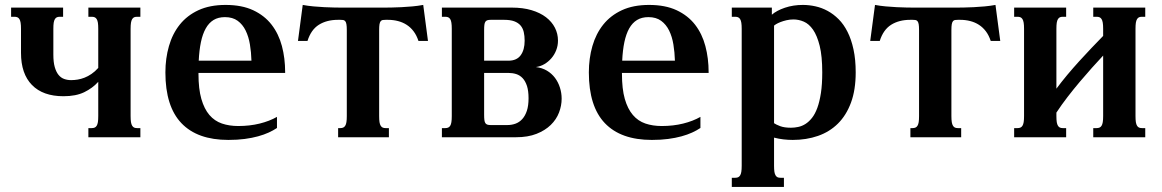

<svg xmlns="http://www.w3.org/2000/svg" viewBox="-20 -549 4649 768"><path d="M502.4 -85Q502.4 -69.8 503.9 -60.5Q505.4 -51.3 508.8 -45.9Q512.2 -40.5 516.8 -38.6Q521.5 -36.6 528.3 -36.6H541.5V0H333.5V-36.6H347.2Q353.5 -36.6 358.4 -38.6Q363.3 -40.5 366.7 -45.9Q370.1 -51.3 371.6 -60.5Q373 -69.8 373 -85V-221.7Q350.1 -196.3 316.9 -180.2Q283.7 -164.1 233.9 -164.1Q151.9 -164.1 107.9 -209Q64 -253.9 64 -337.4V-433.6Q64 -448.7 62.5 -458Q61 -467.3 57.6 -472.7Q54.2 -478 49.3 -480Q44.4 -481.9 38.1 -481.9H24.4V-518.6H232.4V-481.9H219.2Q212.4 -481.9 207.8 -480Q203.1 -478 199.7 -472.7Q196.3 -467.3 194.8 -458Q193.4 -448.7 193.4 -433.6V-330.6Q193.4 -300.3 199 -280.8Q204.6 -261.2 214.1 -249.5Q223.6 -237.8 236.6 -233.2Q249.5 -228.5 264.6 -228.5Q277.3 -228.5 290.8 -230.7Q304.2 -232.9 318.1 -238.3Q332 -243.7 345.9 -253.2Q359.9 -262.7 373 -277.3V-433.6Q373 -448.7 371.6 -458Q370.1 -467.3 366.7 -472.7Q363.3 -478 358.4 -480Q353.5 -481.9 347.2 -481.9H333.5V-518.6H541.5V-481.9H528.3Q521.5 -481.9 516.8 -480Q512.2 -478 508.8 -472.7Q505.4 -467.3 503.9 -458Q502.4 -448.7 502.4 -433.6Z M882.3 -529.3Q947.3 -529.3 992.7 -508.1Q1038.1 -486.8 1066.4 -450.2Q1094.7 -413.6 1107.7 -364.7Q1120.6 -315.9 1120.6 -260.3V-257.3H773.9V-253.9Q773.9 -193.4 785.4 -153.3Q796.9 -113.3 817.6 -89.1Q838.4 -64.9 867.7 -54.9Q897 -44.9 933.1 -44.9Q979 -44.9 1018.6 -54.7Q1058.1 -64.5 1087.9 -81.5V-37.1Q1073.2 -27.3 1054.7 -18.8Q1036.1 -10.3 1012.2 -3.7Q988.3 2.9 959 6.8Q929.7 10.7 893.6 10.7Q769.5 10.7 705.6 -56.4Q641.6 -123.5 641.6 -259.3Q641.6 -315.4 655.8 -364.7Q669.9 -414.1 699.2 -450.7Q728.5 -487.3 773.9 -508.3Q819.3 -529.3 882.3 -529.3ZM985.8 -306.2Q984.9 -339.8 979.7 -371.1Q974.6 -402.3 962.6 -426.8Q950.7 -451.2 930.7 -465.8Q910.6 -480.5 879.9 -480.5Q853 -480.5 834.2 -469Q815.4 -457.5 803 -435.3Q790.5 -413.1 783.7 -380.6Q776.9 -348.1 774.9 -306.2Z M1367.2 -428.7Q1367.2 -443.8 1365.7 -452.1Q1364.3 -460.4 1360.8 -464.4Q1357.4 -468.3 1352.5 -469Q1347.7 -469.7 1341.3 -469.7H1332Q1287.1 -469.7 1255.6 -450Q1224.1 -430.2 1210 -385.3H1171.9L1190.9 -529.3Q1211.9 -525.4 1233.9 -523.4Q1255.9 -521.5 1277.8 -520.3Q1299.8 -519 1320.8 -518.8Q1341.8 -518.6 1360.4 -518.6H1503.4Q1522 -518.6 1543 -518.8Q1564 -519 1585.9 -520.3Q1607.9 -521.5 1629.9 -523.4Q1651.9 -525.4 1672.9 -529.3L1691.9 -385.3H1653.8Q1646.5 -407.7 1634.5 -423.6Q1622.6 -439.5 1606.7 -449.7Q1590.8 -460 1571.8 -464.8Q1552.7 -469.7 1531.7 -469.7H1522.5Q1515.6 -469.7 1511 -469Q1506.3 -468.3 1502.9 -464.4Q1499.5 -460.4 1498 -452.1Q1496.6 -443.8 1496.6 -428.7V-85Q1496.6 -69.8 1498 -60.5Q1499.5 -51.3 1502.9 -45.9Q1506.3 -40.5 1511 -38.6Q1515.6 -36.6 1522.5 -36.6H1535.6V0H1332.5V-36.6H1341.3Q1347.7 -36.6 1352.5 -38.6Q1357.4 -40.5 1360.8 -45.9Q1364.3 -51.3 1365.7 -60.5Q1367.2 -69.8 1367.2 -85Z M1747.6 0V-36.6H1761.2Q1767.6 -36.6 1772.5 -38.6Q1777.3 -40.5 1780.8 -45.9Q1784.2 -51.3 1785.6 -60.5Q1787.1 -69.8 1787.1 -85V-433.6Q1787.1 -448.7 1785.6 -458Q1784.2 -467.3 1780.8 -472.7Q1777.3 -478 1772.5 -480Q1767.6 -481.9 1761.2 -481.9H1747.6V-518.6H2027.3Q2071.8 -518.6 2106.2 -508.3Q2140.6 -498 2164.1 -480Q2187.5 -461.9 2199.7 -438Q2211.9 -414.1 2211.9 -386.7Q2211.9 -366.2 2204.8 -348.1Q2197.8 -330.1 2185.5 -315.9Q2173.3 -301.8 2157.5 -292.5Q2141.6 -283.2 2123.5 -280.8Q2148.4 -277.8 2167.7 -266.4Q2187 -254.9 2200 -237.5Q2212.9 -220.2 2219.7 -198.7Q2226.6 -177.2 2226.6 -154.3Q2226.6 -126.5 2216.1 -98.9Q2205.6 -71.3 2183.1 -49.3Q2160.6 -27.3 2126.2 -13.7Q2091.8 0 2043.5 0ZM1916.5 -306.2H2013.2Q2046.9 -306.2 2062.7 -327.9Q2078.6 -349.6 2078.6 -386.2Q2078.6 -405.3 2075 -420.9Q2071.3 -436.5 2062 -447.3Q2052.7 -458 2036.9 -463.9Q2021 -469.7 1996.6 -469.7H1942.4Q1934.6 -469.7 1929.4 -468Q1924.3 -466.3 1921.4 -461.9Q1918.5 -457.5 1917.5 -449.5Q1916.5 -441.4 1916.5 -428.2ZM2009.3 -48.8Q2026.9 -48.8 2042.2 -54.4Q2057.6 -60.1 2069.1 -72.8Q2080.6 -85.4 2087.4 -105.7Q2094.2 -126 2094.2 -155.8Q2094.2 -185.5 2087.9 -205.1Q2081.5 -224.6 2070.6 -236.3Q2059.6 -248 2044.9 -252.7Q2030.3 -257.3 2013.7 -257.3H1916.5V-90.3Q1916.5 -77.1 1917.5 -69.1Q1918.5 -61 1921.4 -56.6Q1924.3 -52.2 1929.4 -50.5Q1934.6 -48.8 1942.4 -48.8Z M2576.2 -529.3Q2641.1 -529.3 2686.5 -508.1Q2731.9 -486.8 2760.3 -450.2Q2788.6 -413.6 2801.5 -364.7Q2814.5 -315.9 2814.5 -260.3V-257.3H2467.8V-253.9Q2467.8 -193.4 2479.2 -153.3Q2490.7 -113.3 2511.5 -89.1Q2532.2 -64.9 2561.5 -54.9Q2590.8 -44.9 2627 -44.9Q2672.9 -44.9 2712.4 -54.7Q2752 -64.5 2781.7 -81.5V-37.1Q2767.1 -27.3 2748.5 -18.8Q2730 -10.3 2706.1 -3.7Q2682.1 2.9 2652.8 6.8Q2623.5 10.7 2587.4 10.7Q2463.4 10.7 2399.4 -56.4Q2335.4 -123.5 2335.4 -259.3Q2335.4 -315.4 2349.6 -364.7Q2363.8 -414.1 2393.1 -450.7Q2422.4 -487.3 2467.8 -508.3Q2513.2 -529.3 2576.2 -529.3ZM2679.7 -306.2Q2678.7 -339.8 2673.6 -371.1Q2668.5 -402.3 2656.5 -426.8Q2644.5 -451.2 2624.5 -465.8Q2604.5 -480.5 2573.7 -480.5Q2546.9 -480.5 2528.1 -469Q2509.3 -457.5 2496.8 -435.3Q2484.4 -413.1 2477.5 -380.6Q2470.7 -348.1 2468.8 -306.2Z M3076.2 -56.2Q3084 -50.8 3100.6 -44.4Q3117.2 -38.1 3144 -38.1Q3158.2 -38.1 3173.1 -41.3Q3188 -44.4 3201.9 -53.2Q3215.8 -62 3228 -77.4Q3240.2 -92.8 3249.3 -117.4Q3258.3 -142.1 3263.7 -177Q3269 -211.9 3269 -259.3Q3269 -324.2 3258.8 -365.5Q3248.5 -406.7 3232.2 -430.2Q3215.8 -453.6 3195.3 -462.4Q3174.8 -471.2 3153.8 -471.2Q3139.2 -471.2 3125.7 -468Q3112.3 -464.8 3101.8 -460.7Q3091.3 -456.5 3084.5 -452.4Q3077.6 -448.2 3076.2 -446.3ZM2946.8 -433.6Q2946.8 -448.7 2945.3 -458Q2943.8 -467.3 2940.4 -472.7Q2937 -478 2932.1 -480Q2927.2 -481.9 2920.9 -481.9H2907.2V-518.6H3067.4V-490.2Q3086.4 -506.8 3119.6 -518.1Q3152.8 -529.3 3191.4 -529.3Q3216.3 -529.3 3241.7 -523.7Q3267.1 -518.1 3290.5 -505.4Q3314 -492.7 3334.5 -472.2Q3355 -451.7 3370.1 -421.6Q3385.3 -391.6 3394 -351.3Q3402.8 -311 3402.8 -259.3Q3402.8 -189.5 3384 -138.7Q3365.2 -87.9 3331.8 -54.7Q3298.3 -21.5 3252 -5.4Q3205.6 10.7 3150.9 10.7Q3132.3 10.7 3113.5 8.5Q3094.7 6.3 3076.2 1.5V113.8Q3076.2 128.9 3077.6 138.2Q3079.1 147.5 3082.5 152.8Q3085.9 158.2 3090.6 160.2Q3095.2 162.1 3102.1 162.1H3115.7V198.7H2907.2V162.1H2920.9Q2927.2 162.1 2932.1 160.2Q2937 158.2 2940.4 152.8Q2943.8 147.5 2945.3 138.2Q2946.8 128.9 2946.8 113.8Z M3656.2 -428.7Q3656.2 -443.8 3654.8 -452.1Q3653.3 -460.4 3649.9 -464.4Q3646.5 -468.3 3641.6 -469Q3636.7 -469.7 3630.4 -469.7H3621.1Q3576.2 -469.7 3544.7 -450Q3513.2 -430.2 3499 -385.3H3460.9L3480 -529.3Q3501 -525.4 3522.9 -523.4Q3544.9 -521.5 3566.9 -520.3Q3588.9 -519 3609.9 -518.8Q3630.9 -518.6 3649.4 -518.6H3792.5Q3811 -518.6 3832 -518.8Q3853 -519 3875 -520.3Q3897 -521.5 3918.9 -523.4Q3940.9 -525.4 3961.9 -529.3L3981 -385.3H3942.9Q3935.5 -407.7 3923.6 -423.6Q3911.6 -439.5 3895.8 -449.7Q3879.9 -460 3860.8 -464.8Q3841.8 -469.7 3820.8 -469.7H3811.5Q3804.7 -469.7 3800 -469Q3795.4 -468.3 3792 -464.4Q3788.6 -460.4 3787.1 -452.1Q3785.6 -443.8 3785.6 -428.7V-85Q3785.6 -69.8 3787.1 -60.5Q3788.6 -51.3 3792 -45.9Q3795.4 -40.5 3800 -38.6Q3804.7 -36.6 3811.5 -36.6H3824.7V0H3621.6V-36.6H3630.4Q3636.7 -36.6 3641.6 -38.6Q3646.5 -40.5 3649.9 -45.9Q3653.3 -51.3 3654.8 -60.5Q3656.2 -69.8 3656.2 -85Z M4353 -518.6H4561V-481.9H4547.9Q4541 -481.9 4536.4 -480Q4531.7 -478 4528.3 -472.7Q4524.9 -467.3 4523.4 -458Q4522 -448.7 4522 -433.6V-85Q4522 -69.8 4523.4 -60.5Q4524.9 -51.3 4528.3 -45.9Q4531.7 -40.5 4536.4 -38.6Q4541 -36.6 4547.9 -36.6H4561V0H4353V-36.6H4366.7Q4373 -36.6 4377.9 -38.6Q4382.8 -40.5 4386.2 -45.9Q4389.6 -51.3 4391.1 -60.5Q4392.6 -69.8 4392.6 -85V-326.7Q4372.1 -304.7 4348.1 -278.1Q4324.2 -251.5 4299.3 -221.9Q4274.4 -192.4 4250.2 -161.1Q4226.1 -129.9 4205.6 -98.6V-85Q4205.6 -69.8 4207 -60.5Q4208.5 -51.3 4211.9 -45.9Q4215.3 -40.5 4220 -38.6Q4224.6 -36.6 4231.4 -36.6H4244.6V0H4036.6V-36.6H4050.3Q4056.6 -36.6 4061.5 -38.6Q4066.4 -40.5 4069.8 -45.9Q4073.2 -51.3 4074.7 -60.5Q4076.2 -69.8 4076.2 -85V-433.6Q4076.2 -448.7 4074.7 -458Q4073.2 -467.3 4069.8 -472.7Q4066.4 -478 4061.5 -480Q4056.6 -481.9 4050.3 -481.9H4036.6V-518.6H4244.6V-481.9H4231.4Q4224.6 -481.9 4220 -480Q4215.3 -478 4211.9 -472.7Q4208.5 -467.3 4207 -458Q4205.6 -448.7 4205.6 -433.6V-194.3Q4225.6 -221.2 4249 -249.3Q4272.5 -277.3 4297.1 -304.4Q4321.8 -331.5 4346.2 -357.2Q4370.6 -382.8 4392.6 -405.3V-433.6Q4392.6 -448.7 4391.1 -458Q4389.6 -467.3 4386.2 -472.7Q4382.8 -478 4377.9 -480Q4373 -481.9 4366.7 -481.9H4353Z"/></svg>

Font: Arian AMU Serif
Style: Bold
Weight: 700
Designer: Ruben Hakobyan (Tarumian)
Foundry: Ruben Hakobyan (Tarumian)
Version: Version 1.002